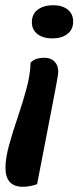

<svg xmlns="http://www.w3.org/2000/svg" viewBox="-20 -547 309 735"><path d="M180 -400Q145 -400 123.5 -416.5Q102 -433 102 -462Q102 -493 124.5 -510Q147 -527 184 -527Q218 -527 239 -510.5Q260 -494 260 -464Q260 -434 238 -417Q216 -400 180 -400ZM67 168Q1 168 1 95Q1 58 15 7.5Q29 -43 48 -98.5Q67 -154 81.5 -208Q96 -262 97 -307Q106 -317 119.5 -321.5Q133 -326 148 -326Q174 -326 188.5 -311.5Q203 -297 203 -272Q203 -267 201.5 -258Q200 -249 196 -226Q192 -203 183 -157.5Q174 -112 159.5 -35.5Q145 41 122 158Q111 162 97 165Q83 168 67 168Z"/></svg>

Font: Sansita Swashed Medium
Style: Regular
Weight: 500
Designer: Pablo Cosgaya
Foundry: Omnibus-Type
Version: Version 1.003; ttfautohint (v1.8.3)